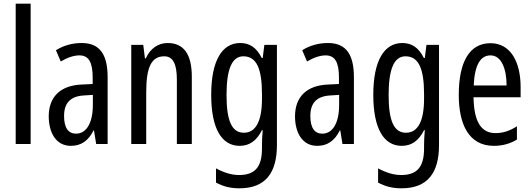

<svg xmlns="http://www.w3.org/2000/svg" viewBox="-20 -780 2880 1040"><path d="M146 0V-760H65V0Z M423 -547C372 -547 325 -534 283 -508L309 -447C347 -469 380 -480 410 -480C461 -480 482 -442 482 -360V-325L421 -322C308 -317 244 -256 244 -150C244 -65 281 10 364 10C420 10 459 -18 487 -74H489L501 0H563V-362C563 -480 524 -547 423 -547ZM435 -263 483 -266V-212C483 -114 448 -56 392 -56C351 -56 327 -86 327 -152C327 -222 362 -259 435 -263Z M888 -547C837 -547 793 -517 770 -464H765L756 -537H691V0H772V-279C772 -417 800 -475 870 -475C918 -475 938 -432 938 -348V0H1019V-364C1019 -488 974 -547 888 -547Z M1281 -547C1183 -547 1124 -452 1124 -266C1124 -85 1180 10 1278 10C1332 10 1370 -18 1399 -75H1403C1400 -43 1399 -13 1399 9V25C1399 129 1357 168 1275 168C1235 168 1195 156 1150 132V209C1189 230 1228 240 1277 240C1419 240 1480 155 1480 6V-537H1412L1403 -466H1398C1369 -523 1332 -547 1281 -547ZM1298 -475C1368 -475 1399 -412 1399 -270V-245C1399 -123 1365 -61 1301 -61C1237 -61 1207 -123 1207 -265C1207 -402 1235 -475 1298 -475Z M1757 -547C1706 -547 1659 -534 1617 -508L1643 -447C1681 -469 1714 -480 1744 -480C1795 -480 1816 -442 1816 -360V-325L1755 -322C1642 -317 1578 -256 1578 -150C1578 -65 1615 10 1698 10C1754 10 1793 -18 1821 -74H1823L1835 0H1897V-362C1897 -480 1858 -547 1757 -547ZM1769 -263 1817 -266V-212C1817 -114 1782 -56 1726 -56C1685 -56 1661 -86 1661 -152C1661 -222 1696 -259 1769 -263Z M2159 -547C2061 -547 2002 -452 2002 -266C2002 -85 2058 10 2156 10C2210 10 2248 -18 2277 -75H2281C2278 -43 2277 -13 2277 9V25C2277 129 2235 168 2153 168C2113 168 2073 156 2028 132V209C2067 230 2106 240 2155 240C2297 240 2358 155 2358 6V-537H2290L2281 -466H2276C2247 -523 2210 -547 2159 -547ZM2176 -475C2246 -475 2277 -412 2277 -270V-245C2277 -123 2243 -61 2179 -61C2115 -61 2085 -123 2085 -265C2085 -402 2113 -475 2176 -475Z M2637 -546C2524 -546 2465 -447 2465 -265C2465 -109 2518 10 2655 10C2701 10 2742 -1 2780 -24V-96C2740 -70 2703 -59 2664 -59C2585 -59 2547 -123 2545 -253H2800V-309C2800 -442 2747 -546 2637 -546ZM2637 -480C2697 -480 2724 -405 2724 -317H2546C2551 -428 2582 -480 2637 -480Z"/></svg>

Font: Noto Sans Sinhala UI ExtraCondensed
Style: Regular
Weight: 400
Width: 2
Designer: Jelle Bosma - Monotype Design Team
Foundry: Monotype Imaging Inc.
Version: Version 2.006